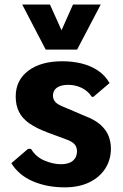

<svg xmlns="http://www.w3.org/2000/svg" viewBox="-20 -805 534 835"><path d="M261.2 9.8Q184.6 9.8 123.3 -16.4Q62 -42.5 29.3 -95.2L102.1 -157.7H114.7Q136.2 -122.1 174.1 -106.4Q211.9 -90.8 244.6 -90.8Q279.3 -90.8 297.1 -106Q314.9 -121.1 314.9 -147.5Q314.9 -158.7 310.5 -168.2Q306.2 -177.7 294.4 -186Q282.7 -194.3 260.3 -201.7L191.4 -227.1Q138.7 -246.6 107.4 -268.6Q76.2 -290.5 62.3 -319.1Q48.3 -347.7 48.3 -385.3Q48.3 -456.1 103 -497.3Q157.7 -538.6 251 -538.6Q294.9 -538.6 334.2 -529.1Q373.5 -519.5 405 -498.8Q436.5 -478 456.5 -443.8L386.2 -383.8H379.4Q362.3 -409.7 335 -422.9Q307.6 -436 277.3 -436Q255.9 -436 240.7 -430.4Q225.6 -424.8 218 -414.3Q210.4 -403.8 210.4 -388.7Q210.4 -373.5 220.5 -361.6Q230.5 -349.6 265.6 -336.4L350.1 -300.3Q393.6 -283.7 418 -261.5Q442.4 -239.3 452.4 -213.1Q462.4 -187 462.4 -158.7Q462.4 -110.4 438 -72.3Q413.6 -34.2 368.7 -12.2Q323.7 9.8 261.2 9.8ZM178.7 -589.4 76.7 -785.2H197.3L247.6 -673.3L297.4 -785.2H418L315.4 -589.4Z"/></svg>

Font: Comme
Style: Bold
Weight: 700
Version: Version 1.000;gftools[0.9.27]